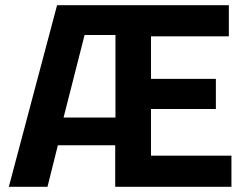

<svg xmlns="http://www.w3.org/2000/svg" viewBox="-20 -720 942 740"><path d="M14 0 200 -700H862V-580H562V-416H812V-300H562V-120H872V0H424V-160H203L163 0ZM225 -267H425V-585H306Z"/></svg>

Font: Tektur SemiBold
Style: Regular
Weight: 600
Designer: Adam Jagosz
Foundry: Adam Jagosz
Version: Version 1.005;gftools[0.9.30]